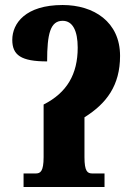

<svg xmlns="http://www.w3.org/2000/svg" viewBox="-20 -746 542 766"><path d="M74 0H397V-54H348C329 -54 317 -62 317 -119V-278C405 -333 459 -405 459 -523C459 -659 354 -726 230 -726C82 -726 29 -653 29 -587C29 -526 64 -501 168 -501C168 -612 181 -663 230 -663C270 -663 290 -623 290 -556C290 -450 247 -376 154 -329V-119C154 -62 141 -54 123 -54H74Z"/></svg>

Font: Noto Serif Condensed ExtraBold
Style: Regular
Weight: 800
Width: 3
Designer: Monotype Design Team
Foundry: Monotype Imaging Inc.
Version: Version 2.013